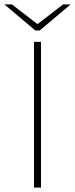

<svg xmlns="http://www.w3.org/2000/svg" viewBox="-54 -850 340 870"><path d="M100.1 0V-660.2H131.8V0ZM106 -711.9 -34.2 -830.1H0L113.8 -742.2H118.2L231.9 -830.1H266.1L126 -711.9Z"/></svg>

Font: Source Sans 3 ExtraLight
Style: Regular
Weight: 200
Designer: Paul D. Hunt
Foundry: Adobe
Version: Version 3.052;hotconv 1.1.0;makeotfexe 2.6.0